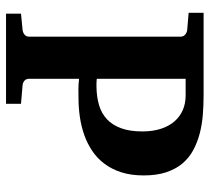

<svg xmlns="http://www.w3.org/2000/svg" viewBox="-50 -662 711 652"><g transform="rotate(90 306.0 -335.5)"><path d="M575.2 -467.8Q575.2 -424.8 564.7 -391.8Q554.2 -358.9 535.6 -334.2Q517.1 -309.6 491.9 -292.7Q466.8 -275.9 437.7 -265.6Q408.7 -255.4 376.7 -250.7Q344.7 -246.1 313 -246.1Q298.8 -246.1 283.2 -245.8Q267.6 -245.6 247.1 -248V-78.1Q247.1 -68.4 253.4 -62.7Q259.8 -57.1 269 -56.2L332 -50.8V0H25.9V-50.8L81.1 -56.2Q89.8 -57.1 96.9 -62.7Q104 -68.4 104 -78.1V-592.8Q104 -602.5 96.9 -608.4Q89.8 -614.3 81.1 -615.2L22.9 -620.1V-670.9H303.2Q336.9 -670.9 370.1 -668.2Q403.3 -665.5 433.6 -657.5Q463.9 -649.4 489.7 -635.5Q515.6 -621.6 534.7 -598.9Q553.7 -576.2 564.5 -543.9Q575.2 -511.7 575.2 -467.8ZM425.8 -462.9Q425.8 -498 417 -525.4Q408.2 -552.7 392.1 -571.5Q376 -590.3 353.5 -600.1Q331.1 -609.9 303.2 -609.9H247.1V-308.1Q252.9 -307.6 256.6 -307.4Q260.3 -307.1 262.7 -307.1H273.9Q308.6 -307.6 336.7 -315.9Q364.7 -324.2 384.5 -342.8Q404.3 -361.3 415 -390.9Q425.8 -420.4 425.8 -462.9Z"/></g></svg>

Font: Charis SIL
Style: Bold
Weight: 700
Foundry: SIL International
Version: Version 4.112